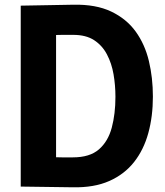

<svg xmlns="http://www.w3.org/2000/svg" viewBox="-20 -792 701 815"><path d="M291 -772Q387 -774 452 -743Q517 -712 556 -658Q595 -604 612 -533Q629 -462 629 -382Q629 -298 609.5 -227Q590 -156 549 -104Q508 -52 443.5 -23.5Q379 5 288 3Q237 2 179 1.5Q121 1 68 0V-768Q120 -769 180 -770Q240 -771 291 -772ZM289 -124Q361 -124 400 -158Q439 -192 454.5 -250.5Q470 -309 470 -381Q470 -430 462 -476.5Q454 -523 434 -561Q414 -599 379.5 -621.5Q345 -644 291 -644Q271 -644 244 -644Q217 -644 197 -643L218 -666V-102L197 -125Q217 -124 243 -124Q269 -124 289 -124Z"/></svg>

Font: Yaldevi
Style: Bold
Weight: 700
Designer: Sol Matas, Rajitha Manaperi, Kosala Senevirathne
Foundry: Mooniak
Version: Version 1.100